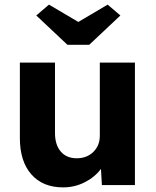

<svg xmlns="http://www.w3.org/2000/svg" viewBox="-20 -801 676 831"><path d="M253 10Q165 10 115.5 -46.5Q66 -103 66 -203V-530H218V-226Q218 -174 243 -145Q268 -116 312 -116Q356 -116 384 -143.5Q412 -171 412 -213V-530H564V0H421L417 -70Q390 -34 346.5 -12Q303 10 253 10ZM272 -607 137 -734 192 -781 319 -706 446 -781 501 -734 366 -607Z"/></svg>

Font: Readex Pro bold
Style: Bold
Weight: 700
Designer: Bonnie Shaver-Troup, Thomas Jockin
Foundry: Lexend
Version: Version 1.200; ttfautohint (v1.8.3)